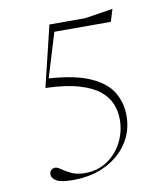

<svg xmlns="http://www.w3.org/2000/svg" viewBox="-83 -806 767 885"><g transform="rotate(-10 300.0 -363.0)"><path d="M186 10Q131 10 110 -3Q89 -16 89 -33Q89 -45.5 96.8 -53Q104.5 -60.5 115.5 -60.5Q126 -60.5 142.5 -48.5Q159 -36.5 184.8 -24.2Q210.5 -12 248 -12Q306.5 -12 351.5 -41.8Q396.5 -71.5 422.2 -121Q448 -170.5 448 -228.5Q448 -266 434.2 -300.8Q420.5 -335.5 386.2 -363.5Q352 -391.5 291 -409.2Q230 -427 135.5 -430L204.5 -715H372L503 -735.5L485.5 -678H221L158 -471Q283 -462.5 353.5 -430.2Q424 -398 452.8 -348.8Q481.5 -299.5 481.5 -239.5Q481.5 -169.5 444.8 -113Q408 -56.5 341.8 -23.2Q275.5 10 186 10Z"/></g></svg>

Font: Newsreader Display ExtraLight
Style: Regular
Weight: 275
Designer: Hugues Gentile
Foundry: Production Type
Version: Version 1.001